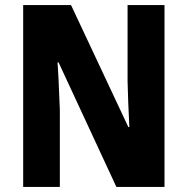

<svg xmlns="http://www.w3.org/2000/svg" viewBox="-20 -734 736 754"><path d="M626 0H437L210 -489H206Q210 -431 211.5 -385.5Q213 -340 215 -303V0H71V-714H259L484 -235H488Q485 -291 483.5 -333.5Q482 -376 481 -415V-714H626Z"/></svg>

Font: Noto Sans Telugu Condensed ExtraBold
Style: Regular
Weight: 800
Width: 3
Designer: Jelle Bosma - Monotype Design Team
Foundry: Monotype Imaging Inc.
Version: Version 2.005; ttfautohint (v1.8.4.7-5d5b)